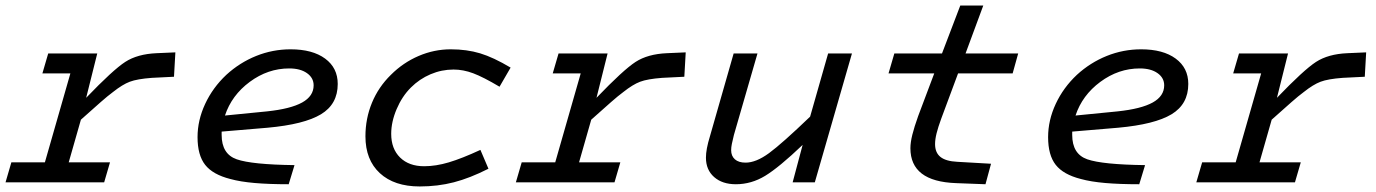

<svg xmlns="http://www.w3.org/2000/svg" viewBox="-33 -658 4965 693"><path d="M-13 0 8 -72H129L221 -393H120L141 -465H318L278 -305Q375 -406 419 -434.5Q463 -463 532 -466L600 -469L595 -381L515 -377Q462 -373 435.5 -363Q409 -353 375 -326Q356 -312 330.5 -289.5Q305 -267 259 -226L215 -72H364L343 0Z M1030 -62 1009 7Q938 7 886 2.5Q834 -2 798 -12Q735 -28 707.5 -63Q680 -98 680 -163Q680 -224 707.5 -283Q735 -342 784 -388Q832 -432 891.5 -456Q951 -480 1016 -480Q1095 -480 1140.5 -446.5Q1186 -413 1186 -355Q1186 -282 1125.5 -245.5Q1065 -209 933 -197L767 -183Q767 -180 767 -177Q767 -174 767 -171Q767 -102 821.5 -83Q876 -64 1030 -62ZM1099 -350Q1099 -377 1075 -394Q1051 -411 1011 -411Q934 -411 868.5 -362.5Q803 -314 779 -241L931 -256Q1016 -265 1057.5 -288Q1099 -311 1099 -350Z M1604 -407Q1561 -407 1521 -390Q1481 -373 1450 -342Q1418 -310 1398.5 -264Q1379 -218 1379 -175Q1379 -121 1411 -89.5Q1443 -58 1498 -58Q1540 -58 1587 -72Q1634 -86 1701 -117L1730 -49Q1663 -15 1605 0Q1547 15 1482 15Q1390 15 1338 -33Q1286 -81 1286 -166Q1286 -230 1309.5 -287Q1333 -344 1378 -388Q1422 -432 1478 -456Q1534 -480 1594 -480Q1652 -480 1700 -465.5Q1748 -451 1810 -414L1770 -345Q1711 -380 1675 -393.5Q1639 -407 1604 -407Z M1829 0 1850 -72H1971L2063 -393H1962L1983 -465H2160L2120 -305Q2217 -406 2261 -434.5Q2305 -463 2374 -466L2442 -469L2437 -381L2357 -377Q2304 -373 2277.5 -363Q2251 -353 2217 -326Q2198 -312 2172.5 -289.5Q2147 -267 2101 -226L2057 -72H2206L2185 0Z M2908 0H2828L2864 -135Q2779 -54 2729 -23.5Q2679 7 2623 7Q2574 7 2544.5 -19Q2515 -45 2515 -89Q2515 -104 2518.5 -123Q2522 -142 2530 -168L2615 -465H2701L2616 -171Q2611 -151 2608.5 -138.5Q2606 -126 2606 -116Q2606 -95 2619.5 -83Q2633 -71 2658 -71Q2696 -71 2743 -105.5Q2790 -140 2891 -237L2956 -465H3042Z M3425 -393 3364 -229Q3353 -199 3347.5 -177Q3342 -155 3342 -138Q3342 -107 3361.5 -91.5Q3381 -76 3422 -74L3544 -67L3524 7L3418 3Q3335 0 3294 -31.5Q3253 -63 3253 -123Q3253 -144 3260 -172Q3267 -200 3281 -239L3339 -393H3174L3195 -465H3367L3433 -638H3516L3452 -465H3642L3622 -393Z M4100 -62 4079 7Q4008 7 3956 2.5Q3904 -2 3868 -12Q3805 -28 3777.5 -63Q3750 -98 3750 -163Q3750 -224 3777.5 -283Q3805 -342 3854 -388Q3902 -432 3961.5 -456Q4021 -480 4086 -480Q4165 -480 4210.5 -446.5Q4256 -413 4256 -355Q4256 -282 4195.5 -245.5Q4135 -209 4003 -197L3837 -183Q3837 -180 3837 -177Q3837 -174 3837 -171Q3837 -102 3891.5 -83Q3946 -64 4100 -62ZM4169 -350Q4169 -377 4145 -394Q4121 -411 4081 -411Q4004 -411 3938.5 -362.5Q3873 -314 3849 -241L4001 -256Q4086 -265 4127.5 -288Q4169 -311 4169 -350Z M4285 0 4306 -72H4427L4519 -393H4418L4439 -465H4616L4576 -305Q4673 -406 4717 -434.5Q4761 -463 4830 -466L4898 -469L4893 -381L4813 -377Q4760 -373 4733.5 -363Q4707 -353 4673 -326Q4654 -312 4628.5 -289.5Q4603 -267 4557 -226L4513 -72H4662L4641 0Z"/></svg>

Font: Intel One Mono
Style: Italic
Weight: 400
Italic angle: -16°
Monospace: yes
Designer: Fred Shallcrass
Foundry: Frere-Jones Type LLC
Version: Version 1.400;hotconv 1.1.0;makeotfexe 2.6.0;FJTRelease1.4